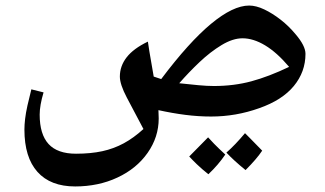

<svg xmlns="http://www.w3.org/2000/svg" viewBox="-20 -555 1171 692"><path d="M251 117Q162 117 115 64.5Q68 12 68 -88Q68 -105 70.5 -126.5Q73 -148 79 -175Q85 -202 93 -233L137 -222Q123 -175 123 -142Q123 -71 155 -36Q187 -1 254 -1Q307 -1 348.5 -10Q390 -19 426 -38.5Q462 -58 497 -90Q462 -156 437 -203.5Q412 -251 412 -279Q412 -317 436.5 -348.5Q461 -380 513 -405Q513 -404 518.5 -369Q524 -334 534 -279L561 -270Q661 -403 740.5 -469Q820 -535 878 -535Q903 -535 932.5 -521Q962 -507 991.5 -484Q1021 -461 1045 -432Q1081 -390 1081 -361Q1081 -296 1039 -245Q997 -194 914 -165Q830 -135 741 -135Q695 -135 648 -141Q601 -147 551 -158Q551 -151 551.5 -143.5Q552 -136 552 -128Q552 -61 512 -4Q472 53 403 85Q369 101 330.5 109Q292 117 251 117ZM751 -245Q823 -245 886 -262Q949 -279 1022 -314Q978 -366 935.5 -391.5Q893 -417 854 -417Q819 -417 778.5 -392.5Q738 -368 699 -331Q660 -294 626 -255Q663 -251 694.5 -248Q726 -245 751 -245ZM865 58Q822 23 796 -5Q828 -33 863 -75Q866 -72 881.5 -56.5Q897 -41 925 -12Q915 3 900 20.5Q885 38 865 58ZM731 73Q706 53 689.5 37Q673 21 662 9Q679 -8 696 -25.5Q713 -43 730 -60Q736 -53 751.5 -37Q767 -21 792 2Q779 21 764 38.5Q749 56 731 73Z"/></svg>

Font: Noto Naskh Arabic UI
Style: Regular
Weight: 400
Designer: Monotype Design Team, David Williams, Mohamad Dakak and Nizar Qandah
Foundry: Monotype Imaging Inc.
Version: Version 2.014